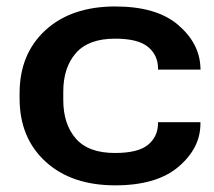

<svg xmlns="http://www.w3.org/2000/svg" viewBox="-20 -553 655 588"><path d="M40 -251.5Q40 -130.9 119.4 -58.1Q198.7 14.6 333 14.6Q460 14.6 526.9 -42.5Q593.8 -99.6 593.8 -174.3V-178.7H463.9V-174.3Q463.4 -134.3 433.1 -109.4Q402.8 -84.5 332 -84.5Q250.5 -84.5 212.2 -128.7Q173.8 -172.9 173.8 -246.6V-272.5Q173.8 -346.2 212.4 -390.4Q251 -434.6 332.5 -434.6Q402.3 -434.6 432.9 -409.7Q463.4 -384.8 463.9 -344.7V-339.8H594.2L593.8 -346.2Q591.3 -420.4 525.4 -476.8Q459.5 -533.2 333 -533.2Q198.7 -533.2 119.4 -460.7Q40 -388.2 40 -267.1Z"/></svg>

Font: Roboto Flex
Style: wght 600 wdth 140 opsz 13.0 GRAD 0.00 slnt 0.00 XTRA 468 XOPQ 96 YOPQ 79 YTLC 514 YTUC 712 YTAS 750 YTDE -203.00 YTFI 738
Weight: 600
Width: 8
Designer: Berlow after Robertson
Foundry: Google
Version: Version 3.100